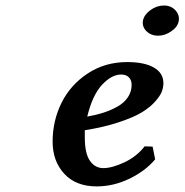

<svg xmlns="http://www.w3.org/2000/svg" viewBox="-20 -663 666 693"><path d="M569.8 -362.8Q569.8 -348.6 564.5 -333.5Q559.1 -318.4 540.8 -297.4Q522.5 -276.4 493.2 -258.3Q463.9 -240.2 410.2 -222.2Q356.4 -204.1 286.1 -192.9V-167Q286.1 -108.9 304.7 -82.5Q323.2 -56.2 353 -56.2Q384.3 -56.2 429 -77.1Q473.6 -98.1 502 -134.8L530.8 -133.8L540 -87.9Q504.9 -45.9 447.3 -18.1Q389.6 9.8 329.1 9.8Q253.9 9.8 211.9 -35.9Q169.9 -81.5 169.9 -151.9Q169.9 -226.6 201.9 -291.5Q233.9 -356.4 296.4 -397.7Q358.9 -439 439 -439Q501 -439 535.4 -419.2Q569.8 -399.4 569.8 -362.8ZM455.1 -356.9Q455.1 -373.5 445.3 -383.8Q435.5 -394 417 -394Q382.8 -394 348.1 -356.7Q313.5 -319.3 294.9 -242.2Q327.6 -248 354.7 -256.8Q381.8 -265.6 405.3 -279.1Q428.7 -292.5 441.9 -312.5Q455.1 -332.5 455.1 -356.9ZM496.1 -588.9Q500.5 -610.4 523.2 -626.7Q545.9 -643.1 571.8 -643.1Q597.2 -643.1 613 -626Q628.9 -608.9 625 -586.9Q621.6 -566.4 598.6 -550.3Q575.7 -534.2 550.8 -534.2Q524.9 -534.2 508.5 -550.5Q492.2 -566.9 496.1 -588.9Z"/></svg>

Font: Linear Smooth
Style: Bold Italic
Weight: 700
Designer: Philipp H. Poll, Flanker
Foundry: Philipp H. Poll, reworked by Flanker
Version: Version 1.061 | FøM Fix